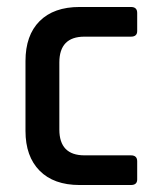

<svg xmlns="http://www.w3.org/2000/svg" viewBox="-20 -530 445 550"><path d="M373 -68V-16Q373 0 355 0H208Q134 0 93.5 -41Q53 -82 53 -155V-355Q53 -429 93.5 -469.5Q134 -510 208 -510H355Q373 -510 373 -493V-441Q373 -425 355 -425H222Q150 -425 150 -351V-159Q150 -85 222 -85H355Q373 -85 373 -68Z"/></svg>

Font: Rajdhani Semibold
Style: Regular
Weight: 600
Designer: Satya Rajpurohit, Jyotish Sonowal
Foundry: Indian Type Foundry
Version: Version 1.200;PS 1.0;hotconv 1.0.78;makeotf.lib2.5.61930; tt